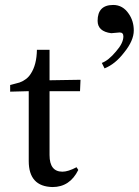

<svg xmlns="http://www.w3.org/2000/svg" viewBox="-20 -742 560 775"><path d="M129 -541H180V-418L305 -420L303 -374H180V-116Q180 -49 232 -49Q255 -49 289 -67L296 -56Q262 13 192 13Q96 11 96 -92V-374L21 -372V-399Q28 -401 40.5 -404Q53 -407 59 -409Q89 -420 104 -444Q128 -480 129 -541ZM520 -619Q520 -578 481 -530Q445 -483 402 -466L391 -488Q418 -498 448 -534Q478 -568 478 -595Q478 -611 463 -611L429 -608Q374 -615 374 -658Q374 -722 437 -722Q476 -722 500 -686Q520 -657 520 -619Z"/></svg>

Font: GFS Didot
Style: Regular
Weight: 400
Designer: Takis Katsoulidis and George D. Matthiopoulos
Foundry: Takis Katsoulidis and George D. Matthiopoulos
Version: Version 1.0